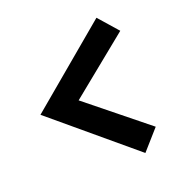

<svg xmlns="http://www.w3.org/2000/svg" viewBox="-110 -738 746 781"><g transform="rotate(-20 263.0 -347.5)"><path d="M389 -55 41 -347 390 -640 463 -557 207 -349 465 -141Z"/></g></svg>

Font: Rosa Sans
Style: Bold
Weight: 700
Designer: Pentagram / MCKL
Foundry: Pentagram / MCKL
Version: Version 1.005;September 16, 2019;FontCreator 11.5.0.2425 64-